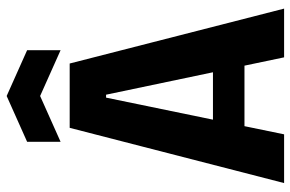

<svg xmlns="http://www.w3.org/2000/svg" viewBox="-172 -722 894 591"><g transform="rotate(-90 275.5 -427.0)"><path d="M7 0 177 -660H375L544 0H394L279 -548H270L157 0ZM119 -122V-219H441V-122ZM134 -688V-791L275 -854L416 -791V-688L275 -751Z"/></g></svg>

Font: Bricolage Grotesque 72pt SemiCondensed
Style: Bold
Weight: 700
Width: 4
Designer: Mathieu Triay
Foundry: Atelier Triay
Version: Version 1.001;gftools[0.9.33.dev8+g029e19f]